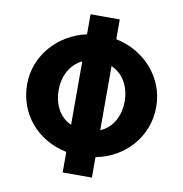

<svg xmlns="http://www.w3.org/2000/svg" viewBox="-99 -979 1086 1138"><g transform="rotate(10 444.0 -410.0)"><path d="M529.6 -219.2V-605.2C606.9 -571.8 642.7 -492.2 642.7 -412.6C642.7 -332.4 608.6 -252.3 529.6 -219.2ZM353.8 -220.9C276.7 -254.9 245.3 -333.7 245.3 -412.5C245.3 -490.1 280.3 -567.7 353.8 -602.6ZM353.8 -765.6C184.2 -728.1 55.5 -587.3 55.5 -412.5C55.5 -236.1 174.9 -93.7 353.8 -57.6V66H529.6V-56.9C707.3 -91.8 832.5 -234.9 832.5 -412.5C832.5 -589.4 702.8 -731.5 529.6 -766.9V-886H353.8Z"/></g></svg>

Font: Hussar
Style: BdWide
Weight: 700
Foundry: Cannot Into Space Fonts
Version: Version 2.00